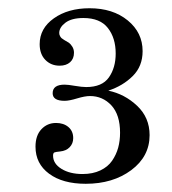

<svg xmlns="http://www.w3.org/2000/svg" viewBox="-20 -800 420 470"><path d="M199.2 -779.8Q256.3 -779.8 292.7 -750Q329.1 -720.2 329.1 -674.8Q329.1 -637.7 304.9 -613.8Q280.8 -589.8 245.1 -578.1Q285.2 -569.8 315.7 -541Q346.2 -512.2 346.2 -469.2Q346.2 -417 301.3 -383.5Q256.3 -350.1 189.9 -350.1Q133.3 -350.1 100.1 -374.8Q66.9 -399.4 66.9 -440.9Q66.9 -468.3 81.3 -483.6Q95.7 -499 117.2 -499Q135.7 -499 147.5 -489Q159.2 -479 159.2 -461.9Q159.2 -448.7 150.6 -439.7Q142.1 -430.7 127 -429.2Q116.2 -428.2 113 -426.8Q109.9 -425.3 109.9 -418.9Q109.9 -399.4 130.4 -386.7Q150.9 -374 182.1 -374Q207 -374 225.6 -382.8Q244.1 -391.6 254.4 -406.5Q264.6 -421.4 269.3 -438.5Q273.9 -455.6 273.9 -475.1Q273.9 -519 252.7 -542Q231.4 -564.9 200.2 -564.9Q188 -564.9 168.7 -559.1Q149.4 -553.2 138.2 -553.2Q108.9 -553.2 108.9 -571.8Q108.9 -592.8 138.2 -592.8Q146.5 -592.8 163.6 -589.8Q180.7 -586.9 190.9 -586.9Q230 -586.9 246.6 -610.6Q263.2 -634.3 263.2 -668.9Q263.2 -707 244.1 -731.4Q225.1 -755.9 184.1 -755.9Q155.3 -755.9 140.1 -744.4Q125 -732.9 125 -719.2Q125 -714.8 127.2 -711.2Q129.4 -707.5 131.1 -706.3Q132.8 -705.1 137.2 -702.1Q144.5 -698.2 148.7 -695.3Q152.8 -692.4 157 -685.8Q161.1 -679.2 161.1 -670.9Q161.1 -656.2 151.6 -647.7Q142.1 -639.2 126 -639.2Q105 -639.2 91.1 -653.3Q77.1 -667.5 77.1 -691.9Q77.1 -730.5 111.8 -755.1Q146.5 -779.8 199.2 -779.8Z"/></svg>

Font: Flanker Steampunk
Style: Regular
Weight: 400
Designer: Alexey Kryukov, Leonardo Di Lena
Foundry: Alexey Kryukov, Leonardo Di Lena
Version: 1.210